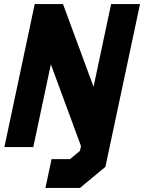

<svg xmlns="http://www.w3.org/2000/svg" viewBox="-20 -720 706 940"><path d="M202.5 200 232.5 59H323L371.5 18.5L376.5 -5L229 -405L143 0H1.5L150 -700H288.5L438 -295L524 -700H665.5L496 97L371.5 200ZM307.5 126H356.5L435 59L581 -629.5L454 -30.5L231 -629.5H205L86.5 -71L205 -629.5H231L454 -30.5L435 59L356.5 126H307.5Z"/></svg>

Font: Tourney Black
Style: Italic
Weight: 900
Italic angle: -12°
Version: Version 1.015